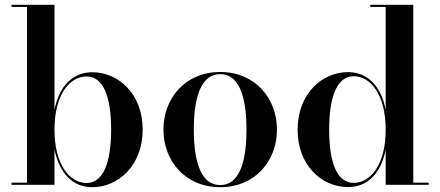

<svg xmlns="http://www.w3.org/2000/svg" viewBox="-20 -770 1834 800"><path d="M92.5 -741V-9H28V0H207V-148C226.5 -49.5 282 10 364.5 10C472.5 10 574.5 -80 574.5 -230C574.5 -380 472.5 -469 364.5 -469C282 -469 226.5 -410.5 207 -312V-750H28V-741ZM207 -230C207 -376.5 271 -451.5 340.5 -451.5C410 -451.5 443 -368.5 443 -230C443 -91.5 410 -7.5 340.5 -7.5C271 -7.5 207 -83.5 207 -230Z M661 -230C661 -100 751.5 10 897.5 10C1043.5 10 1134 -100 1134 -230C1134 -360 1043.5 -470 897.5 -470C751.5 -470 661 -360 661 -230ZM787.5 -230C787.5 -336.5 806.5 -461 897.5 -461C988.5 -461 1007 -336.5 1007 -230C1007 -123.5 988.5 1 897.5 1C806.5 1 787.5 -123.5 787.5 -230Z M1766 -9H1702V-750H1523V-741H1587V-312C1568 -410.5 1512.5 -469.5 1430 -469.5C1322 -469.5 1220 -379.5 1220 -229.5C1220 -79.5 1322 9.5 1430 9.5C1512.5 9.5 1568 -49 1587 -147V0H1766ZM1587 -229.5C1587 -83.5 1523.5 -8 1454 -8C1384.5 -8 1351.5 -91 1351.5 -229.5C1351.5 -368 1384.5 -452.5 1454 -452.5C1523.5 -452.5 1587 -376 1587 -229.5Z"/></svg>

Font: Bodoni* 24pt Medium
Style: Regular
Weight: 500
Version: Version 2.3